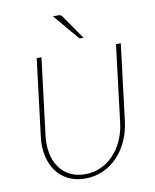

<svg xmlns="http://www.w3.org/2000/svg" viewBox="-99 -992 869 1076"><g transform="rotate(-10 336.0 -454.5)"><path d="M86 0ZM302 -15Q351.5 -15 393 -34.2Q434.5 -53.5 466 -87.2Q497.5 -121 517.8 -166.2Q538 -211.5 544.5 -263.5L598 -703H625.5L571.5 -263.5Q564 -207 541.2 -157.2Q518.5 -107.5 483 -70.5Q447.5 -33.5 400.8 -12.2Q354 9 298.5 9Q243.5 9 201.8 -12.2Q160 -33.5 133.5 -70.5Q107 -107.5 96.5 -157.2Q86 -207 93 -263.5L147 -703H174L120 -264.5Q114 -212.5 122.8 -167Q131.5 -121.5 154.8 -87.8Q178 -54 215 -34.5Q252 -15 302 -15ZM306.5 -918Q315.5 -918 320 -916.2Q324.5 -914.5 328.5 -909L425.5 -769.5H410Q406.5 -769.5 403.8 -770.2Q401 -771 399 -774L277 -918Z"/></g></svg>

Font: Lato Thin
Style: Italic
Weight: 200
Italic angle: -7°
Designer: Lukasz Dziedzic
Foundry: tyPoland Lukasz Dziedzic
Version: Version 2.007; 2014-02-27